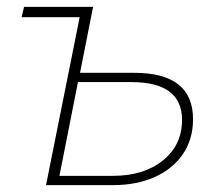

<svg xmlns="http://www.w3.org/2000/svg" viewBox="-20 -539 637 559"><path d="M371 -327Q542 -327 542 -192Q542 -134 513 -91Q484 -48 431.5 -24Q379 0 308 0H114L212 -489H43L50 -519H251L213 -327ZM308 -27Q399 -27 454.5 -72Q510 -117 510 -190Q510 -300 362 -300H207L153 -27Z"/></svg>

Font: Montserrat ExtraLight
Style: Italic
Weight: 200
Italic angle: -11.3°
Designer: Julieta Ulanovsky
Foundry: Julieta Ulanovsky
Version: Version 9.000; ttfautohint (v1.8.4.7-5d5b)